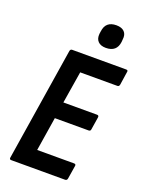

<svg xmlns="http://www.w3.org/2000/svg" viewBox="-158 -933 768 1010"><g transform="rotate(20 225.5 -428.0)"><path d="M36 0Q25 0 27 -11L127 -644Q129 -655 139 -655H441Q453 -655 450 -644L439 -570Q437 -558 427 -558H219L190 -379H378Q390 -379 388 -367L377 -297Q376 -286 365 -286H176L146 -97H352Q364 -97 362 -86L350 -11Q348 0 337 0ZM301 -725Q272 -725 257 -740.5Q242 -756 245 -784L247 -798Q254 -856 314 -856Q344 -856 359 -840.5Q374 -825 370 -797L369 -783Q362 -725 301 -725Z"/></g></svg>

Font: Sofia Sans Condensed
Style: Bold Italic
Weight: 700
Italic angle: -9°
Version: Version 4.100